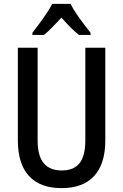

<svg xmlns="http://www.w3.org/2000/svg" viewBox="-20 -960 634 990"><path d="M523 -236Q523 -116 466 -53Q409 10 297 10Q187 10 129.5 -52.5Q72 -115 72 -236V-714H174V-236Q174 -156 205.5 -118.5Q237 -81 298 -81Q361 -81 390.5 -119Q420 -157 420 -237V-714H523ZM344 -940Q361 -906 391 -864.5Q421 -823 447 -791V-780H387Q365 -797 342.5 -820Q320 -843 297 -869Q272 -843 249.5 -819.5Q227 -796 207 -780H147V-791Q173 -824 203 -866Q233 -908 249 -940Z"/></svg>

Font: Noto Sans Khmer Condensed Medium
Style: Regular
Weight: 500
Width: 3
Designer: Danh Hong and the Monotype Design Team
Foundry: Monotype Imaging Inc.
Version: Version 2.004; ttfautohint (v1.8.4.7-5d5b)